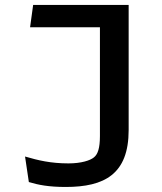

<svg xmlns="http://www.w3.org/2000/svg" viewBox="-20 -750 660 782"><path d="M504 -220.5V-730H115L102.5 -639H387V-196C387 -147 378.5 -121.5 362.5 -109C347.5 -96.5 311 -84.5 259 -84.5C186.5 -84.5 135 -97 82 -112.5L97.5 -8.5C135.5 3 178 11.5 247.5 11.5C405.5 11.5 504 -40.5 504 -220.5Z"/></svg>

Font: Monaspace Argon Medium
Style: Regular
Weight: 500
Designer: Riley Cran & the Lettermatic Team
Foundry: Lettermatic
Version: Version 1.000 (Monaspace Argon)